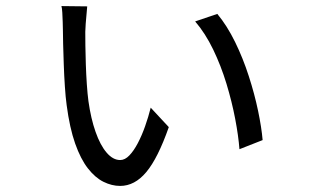

<svg xmlns="http://www.w3.org/2000/svg" viewBox="-20 -592 1040 638"><path d="M269.8 -570.8Q269.4 -564.8 267.8 -547.8Q266.2 -530.8 264.8 -513.2Q263.4 -495.5 263.4 -486.5Q263.4 -469.7 263.7 -440.7Q264.1 -411.8 265.2 -378.3Q266.3 -344.8 268.5 -312.3Q270.7 -279.8 273.9 -255.6Q282 -198 297.6 -153.7Q313.2 -109.4 334.3 -84.8Q355.4 -60.2 379.4 -60.2Q395.2 -60.2 409.9 -75.6Q424.7 -91 438 -116.4Q451.4 -141.9 462.2 -172.6Q473.1 -203.4 480.8 -234.2L540.9 -169.6Q504.6 -66.1 466.1 -20.2Q427.7 25.8 379.2 25.8Q351.5 25.8 323.8 12.1Q296.2 -1.6 272.1 -32.5Q248 -63.3 229.7 -115.1Q211.5 -166.8 201.5 -242.6Q197.9 -268.5 195.6 -304.3Q193.2 -340.1 191.9 -377.3Q190.6 -414.4 189.8 -445.4Q189 -476.3 189 -492.5Q189 -502.1 188.4 -518.4Q187.9 -534.8 187 -550.3Q186.1 -565.8 184.1 -571.8ZM702.1 -545.8Q734.8 -506.4 761.2 -452.4Q787.6 -398.4 806.7 -339Q825.9 -279.7 837.5 -224.1Q849.1 -168.5 852.7 -126.5L775.7 -96.2Q772.3 -140.5 761.5 -197.2Q750.7 -253.8 732.6 -313.6Q714.4 -373.4 688.4 -427.4Q662.3 -481.4 628.5 -520.8Z"/></svg>

Font: Noto Sans TC Thin
Style: Regular
Weight: 100
Designer: Ryoko NISHIZUKA 西塚涼子 (kana, bopomofo & ideographs); Paul D. Hunt (Latin, Greek & Cyrillic); Sandoll Communications 산돌커뮤니
Foundry: Adobe
Version: Version 2.004-H2;hotconv 1.0.118;makeotfexe 2.5.65603